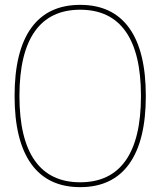

<svg xmlns="http://www.w3.org/2000/svg" viewBox="-20 -760 660 790"><path d="M310 10Q177 10 108.5 -85.5Q40 -181 40 -365Q40 -550 108.5 -645Q177 -740 310 -740Q443 -740 511.5 -645Q580 -550 580 -365Q580 -181 511.5 -85.5Q443 10 310 10ZM310 -10Q434 -10 497 -99.5Q560 -189 560 -365Q560 -541 497 -630.5Q434 -720 310 -720Q186 -720 123 -630.5Q60 -541 60 -365Q60 -189 123 -99.5Q186 -10 310 -10Z"/></svg>

Font: M PLUS 1 Thin
Style: Regular
Weight: 100
Designer: Coji Morishita
Foundry: UNDERFOREST DESIGN
Version: Version 1.001